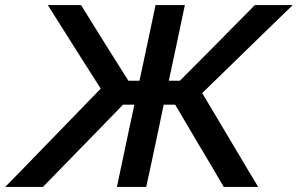

<svg xmlns="http://www.w3.org/2000/svg" viewBox="-48 -733 1168 753"><path d="M-27.5 0Q3.5 -31.5 44.5 -73.5Q85 -115.5 127.8 -159.5Q170.5 -203.5 207.5 -241.5L347 -385.5L278.5 -493Q244.5 -547 210 -601.5Q175.5 -656 139.5 -713H270Q303.5 -659 329.2 -617.5Q355 -576 381 -534.5L455.5 -416.5H499L511.5 -474.5Q526 -542 537.8 -597.8Q549.5 -653.5 562 -713H677Q664.5 -653.5 652.8 -598Q641 -542.5 626.5 -474.5L614 -416.5H657.5L774 -533.5Q816 -576 857 -617.5Q897.5 -659 951.5 -713H1100Q1041 -656 985.2 -601.8Q929.5 -547.5 873.5 -493L745 -368L820.5 -241.5Q843.5 -203 869.5 -159Q895.5 -115 920.5 -73.2Q945.5 -31.5 964.5 0H829.5Q799.5 -50.5 774 -94.5Q748 -138 722.5 -181L639 -322.5H594L575.5 -234Q561.5 -168 550 -113.5Q538 -58.5 525.5 0H410.5Q423 -58.5 434.5 -113.5Q446 -168 460 -234L479 -322.5H434.5L299 -183Q256 -139 212.8 -94.8Q169.5 -50.5 120.5 0Z"/></svg>

Font: Heraclito Medium
Style: Italic
Weight: 500
Italic angle: -12°
Designer: Kostas Bartsokas (font) & Cristiano Sobral (main changes)
Foundry: Kostas Bartsokas (font) & Cristiano Sobral (main changes)
Version: Version 1.00;July 8, 2020;FontCreator 13.0.0.2655 64-bit